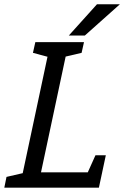

<svg xmlns="http://www.w3.org/2000/svg" viewBox="-63 -860 570 880"><path d="M110 0H27L169 -667H252ZM27 0 42 -70H405.3L390.3 0ZM99 -667H179L168.5 -596.2L88 -617.8ZM422 -148.3 390.3 0H307.8L374.5 -148.3ZM-43.2 0 -33.2 -49.2 57 -70 36.8 0ZM212.5 -594.7 242 -667H322L311 -617.8ZM486.3 -840.3 325.7 -697H252.3L381.3 -840.3Z"/></svg>

Font: Epunda Slab Light
Style: Italic
Weight: 300
Italic angle: -12°
Designer: Simon Atzbach
Foundry: typofactur
Version: Version 1.102